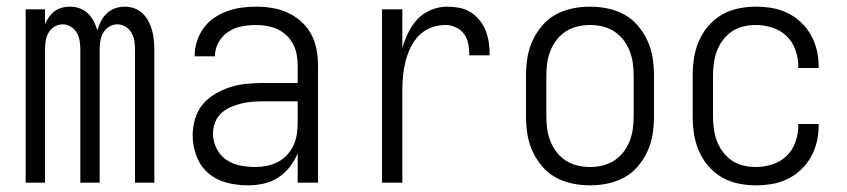

<svg xmlns="http://www.w3.org/2000/svg" viewBox="-20 -548 2540 576"><path d="M57 0V-520H115V-476Q120 -487 127 -497Q134 -507 144 -514.5Q154 -522 166 -525Q178 -528 190 -528Q205 -528 219 -523Q233 -518 243.5 -508Q254 -498 261 -484.5Q268 -471 272 -457Q276 -471 283 -484.5Q290 -498 300.5 -508Q311 -518 325 -523Q339 -528 354 -528Q369 -528 383 -523Q397 -518 407.5 -508Q418 -498 425 -485Q432 -472 436 -457.5Q440 -443 441.5 -428.5Q443 -414 443 -399V0H385V-399Q385 -412 383 -425Q381 -438 374.5 -449.5Q368 -461 356.5 -468Q345 -475 332 -475Q319 -475 307.5 -468Q296 -461 289.5 -449.5Q283 -438 281 -425Q279 -412 279 -399V0H221V-399Q221 -412 219 -425Q217 -438 210.5 -449.5Q204 -461 192.5 -468Q181 -475 168 -475Q155 -475 143.5 -468Q132 -461 125.5 -449.5Q119 -438 117 -425Q115 -412 115 -399V0Z M723 8Q691 8 660 0Q629 -8 605 -28.5Q581 -49 569.5 -79.5Q558 -110 558 -141Q558 -166 565 -190.5Q572 -215 587.5 -234Q603 -253 625 -266Q647 -279 670.5 -286.5Q694 -294 719 -296.5Q744 -299 768 -299H873V-352Q873 -368 870 -384.5Q867 -401 859.5 -415.5Q852 -430 840 -441.5Q828 -453 813 -460Q798 -467 781.5 -470Q765 -473 749 -473Q727 -473 705.5 -469Q684 -465 665.5 -453Q647 -441 636 -421.5Q625 -402 625 -381V-379H564V-381Q564 -403 571 -424.5Q578 -446 591 -464Q604 -482 622.5 -494.5Q641 -507 661.5 -514.5Q682 -522 704.5 -525Q727 -528 749 -528Q773 -528 797 -524Q821 -520 843 -510Q865 -500 883.5 -483.5Q902 -467 913.5 -445.5Q925 -424 929.5 -400Q934 -376 934 -352V0H873V-88Q864 -66 849 -47Q834 -28 814 -15Q794 -2 770.5 3Q747 8 723 8ZM746 -47Q763 -47 780.5 -50.5Q798 -54 813.5 -62Q829 -70 841 -83Q853 -96 860.5 -112Q868 -128 870.5 -145.5Q873 -163 873 -180V-244H768Q752 -244 735 -242.5Q718 -241 702 -237Q686 -233 670.5 -226Q655 -219 643 -207.5Q631 -196 625 -180Q619 -164 619 -147Q619 -124 629.5 -103Q640 -82 658.5 -69Q677 -56 700 -51.5Q723 -47 746 -47Z M1126 0V-520H1187V-404Q1194 -428 1205 -450.5Q1216 -473 1233 -491Q1250 -509 1273.5 -518.5Q1297 -528 1322 -528Q1340 -528 1358.5 -524.5Q1377 -521 1392.5 -511Q1408 -501 1419.5 -486.5Q1431 -472 1437.5 -455Q1444 -438 1446.5 -419.5Q1449 -401 1449 -382H1388Q1388 -399 1385 -415.5Q1382 -432 1372.5 -445.5Q1363 -459 1347.5 -466Q1332 -473 1316 -473Q1294 -473 1273 -465Q1252 -457 1236.5 -441Q1221 -425 1211.5 -405Q1202 -385 1196.5 -363.5Q1191 -342 1189 -320Q1187 -298 1187 -276V0Z M1750 8Q1723 8 1696.5 2.5Q1670 -3 1646.5 -16Q1623 -29 1605.5 -50Q1588 -71 1577 -95.5Q1566 -120 1562 -146.5Q1558 -173 1558 -200V-320Q1558 -347 1562 -373.5Q1566 -400 1577 -424.5Q1588 -449 1605.5 -470Q1623 -491 1646.5 -504Q1670 -517 1696.5 -522.5Q1723 -528 1750 -528Q1777 -528 1803.5 -522.5Q1830 -517 1853.5 -504Q1877 -491 1894.5 -470Q1912 -449 1923 -424.5Q1934 -400 1938 -373.5Q1942 -347 1942 -320V-200Q1942 -173 1938 -146.5Q1934 -120 1923 -95.5Q1912 -71 1894.5 -50Q1877 -29 1853.5 -16Q1830 -3 1803.5 2.5Q1777 8 1750 8ZM1750 -47Q1769 -47 1788 -51.5Q1807 -56 1823 -66.5Q1839 -77 1850.5 -92Q1862 -107 1869 -125Q1876 -143 1878.5 -162Q1881 -181 1881 -200V-320Q1881 -339 1878.5 -358Q1876 -377 1869 -395Q1862 -413 1850.5 -428Q1839 -443 1823 -453.5Q1807 -464 1788 -468.5Q1769 -473 1750 -473Q1731 -473 1712 -468.5Q1693 -464 1677 -453.5Q1661 -443 1649.5 -428Q1638 -413 1631 -395Q1624 -377 1621.5 -358Q1619 -339 1619 -320V-200Q1619 -181 1621.5 -162Q1624 -143 1631 -125Q1638 -107 1649.5 -92Q1661 -77 1677 -66.5Q1693 -56 1712 -51.5Q1731 -47 1750 -47Z M2247 8Q2221 8 2194.5 2.5Q2168 -3 2145 -16.5Q2122 -30 2104.5 -50.5Q2087 -71 2076.5 -95.5Q2066 -120 2062 -146.5Q2058 -173 2058 -200V-320Q2058 -347 2062 -373.5Q2066 -400 2076.5 -424.5Q2087 -449 2104.5 -469.5Q2122 -490 2145 -503.5Q2168 -517 2194.5 -522.5Q2221 -528 2247 -528Q2272 -528 2296 -524Q2320 -520 2342.5 -509Q2365 -498 2383 -481Q2401 -464 2413 -442.5Q2425 -421 2430.5 -397Q2436 -373 2436 -348V-344H2375V-347Q2375 -373 2366.5 -397.5Q2358 -422 2340 -439.5Q2322 -457 2297.5 -465Q2273 -473 2247 -473Q2228 -473 2209.5 -468.5Q2191 -464 2175.5 -453.5Q2160 -443 2148.5 -427.5Q2137 -412 2130.5 -394.5Q2124 -377 2121.5 -358Q2119 -339 2119 -320V-200Q2119 -181 2121.5 -162Q2124 -143 2130.5 -125.5Q2137 -108 2148.5 -92.5Q2160 -77 2175.5 -66.5Q2191 -56 2209.5 -51.5Q2228 -47 2247 -47Q2273 -47 2297.5 -55Q2322 -63 2340 -80.5Q2358 -98 2366.5 -122.5Q2375 -147 2375 -173V-176H2436V-172Q2436 -147 2430.5 -123Q2425 -99 2413 -77.5Q2401 -56 2383 -39Q2365 -22 2342.5 -11Q2320 0 2296 4Q2272 8 2247 8Z"/></svg>

Font: Iosevka Fixed Light
Style: Regular
Weight: 300
Monospace: yes
Designer: Belleve Invis
Foundry: Belleve Invis
Version: Version 32.3.0